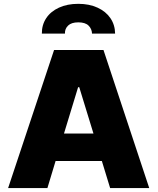

<svg xmlns="http://www.w3.org/2000/svg" viewBox="-20 -963 807 983"><path d="M21.5 0 256.8 -707H509.8L744.1 0H543.9L501.5 -138.7H264.6L222.7 0ZM458.5 -279.3 385.7 -516.6H379.9L307.6 -279.3ZM380.9 -943.4Q437 -943.4 479.5 -923.8Q522 -904.3 545.4 -869.9Q568.8 -835.4 569.3 -791H451.2Q450.2 -815.4 433.3 -832Q416.5 -848.6 380.9 -848.6Q345.7 -848.6 328.6 -832Q311.5 -815.4 312.5 -791H194.3Q193.8 -835.4 216.6 -869.9Q239.3 -904.3 281.7 -923.8Q324.2 -943.4 380.9 -943.4Z"/></svg>

Font: Pretendard GOV Black
Style: Regular
Weight: 900
Designer: Base glyphs from Inter by Rasmus Andersson; Hangeul glyphs from Noto Sans CJK(Source Han Sans) by Jang Soo-young and Kan
Foundry: Kil Hyung-jin
Version: Version 1.309